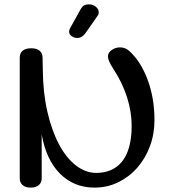

<svg xmlns="http://www.w3.org/2000/svg" viewBox="-20 -841 779 875"><path d="M175 -524Q176 -418 196 -331.5Q216 -245 249 -183Q282 -121 326 -87Q370 -53 419 -53Q455 -53 484.5 -65.5Q514 -78 535.5 -104Q557 -130 568.5 -171Q580 -212 580 -268Q580 -331 559 -397.5Q538 -464 496 -528Q482 -550 477 -562.5Q472 -575 472 -584Q472 -601 489 -613Q506 -625 527 -625Q546 -625 561 -615Q576 -605 602 -573Q640 -522 662 -450Q684 -378 684 -293Q684 -230 663 -174Q642 -118 605.5 -76.5Q569 -35 519 -10.5Q469 14 411 14Q317 14 253.5 -49.5Q190 -113 170 -229V-28Q170 -9 157 2.5Q144 14 120 14Q96 14 83 2.5Q70 -9 70 -28V-579Q70 -598 83 -609.5Q96 -621 122 -621Q148 -621 161 -609.5Q174 -598 174 -579ZM371 -692Q354 -668 333 -668Q317 -668 306 -676.5Q295 -685 295 -697Q295 -700 296 -704Q297 -708 302 -717L347 -798Q354 -811 362.5 -816Q371 -821 386 -821Q404 -821 417 -810Q430 -799 430 -785Q430 -775 424 -768Z"/></svg>

Font: Sofadi One
Style: Regular
Weight: 400
Designer: Botjo Nikoltchev
Foundry: Botjo Nikoltchev
Version: Version 1.002